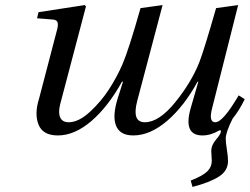

<svg xmlns="http://www.w3.org/2000/svg" viewBox="-20 -522 985 757"><path d="M126 -450 132 -474 314 -502 319 -497 217 -110Q209 -77 217.5 -58.5Q226 -40 251 -40Q290 -40 334.5 -81Q379 -122 410.5 -171Q442 -220 463 -269Q488 -327 534 -490L621 -502L521 -124Q499 -40 551 -40Q607 -40 671 -119Q735 -198 766 -277Q785 -326 832 -490L919 -502L816 -94Q802 -40 829 -40Q859 -40 921 -146L945 -131Q923 -86 897 -54Q870 0 870 24Q870 40 874.5 67.5Q879 95 879 113Q879 151 843.5 174Q808 197 739 215L732 190Q780 171 797.5 153.5Q815 136 815 112Q815 107 814 93.5Q813 80 813 74Q813 50 832 28Q851 6 851 -4Q851 -11 843 -7Q811 12 778 12Q701 12 732 -96L762 -200H759Q706 -103 639 -45.5Q572 12 505 12Q453 12 437.5 -26.5Q422 -65 445 -137L465 -200H461Q406 -101 340 -44.5Q274 12 208 12Q149 12 132 -30.5Q115 -73 134 -133L203 -397Q210 -420 207.5 -432Q205 -444 188 -445Z"/></svg>

Font: Lingua Franca
Style: Italic
Weight: 400
Italic angle: -13°
Version: Version 1.19